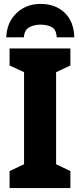

<svg xmlns="http://www.w3.org/2000/svg" viewBox="-20 -962 409 982"><path d="M340 0H29V-87L103 -122V-593L29 -627V-714H340V-627L267 -593V-122L340 -87ZM187 -942Q114 -942 64.5 -895Q15 -848 12 -771H102Q105 -810 130.5 -823Q156 -836 187 -836Q221 -836 244.5 -823.5Q268 -811 270 -771H360Q358 -852 310.5 -897Q263 -942 187 -942Z"/></svg>

Font: Noto Sans Display SemiCondensed Extra
Style: Regular
Weight: 800
Width: 4
Designer: Monotype Design Team
Foundry: Monotype Imaging Inc.
Version: Version 1.900